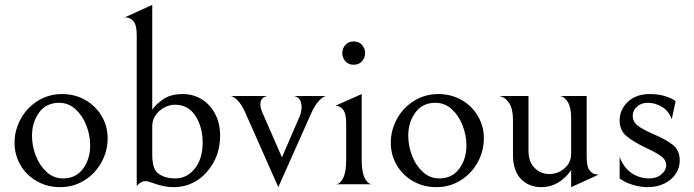

<svg xmlns="http://www.w3.org/2000/svg" viewBox="-20 -760 2864 792"><path d="M224 -336Q171 -336 141.5 -296Q112 -256 112 -200Q112 -158 128 -117Q144 -76 173 -50Q202 -24 240 -24Q293 -24 322.5 -64Q352 -104 352 -160Q352 -202 336 -243Q320 -284 291 -310Q262 -336 224 -336ZM236 -372Q289 -372 332 -347.5Q375 -323 399.5 -281Q424 -239 424 -189Q424 -137 398.5 -90.5Q373 -44 328 -16Q283 12 228 12Q175 12 132 -12.5Q89 -37 64.5 -79Q40 -121 40 -171Q40 -223 65.5 -269.5Q91 -316 136 -344Q181 -372 236 -372Z M639 -40Q664 -24 703 -24Q751 -24 783.5 -64.5Q816 -105 816 -172Q816 -235 786.5 -281.5Q757 -328 701 -328Q680 -328 658 -316.5Q636 -305 622 -285Q608 -265 608 -240V-122Q608 -90 615 -70Q622 -50 639 -40ZM500 -688H494L608 -740V-307Q620 -327 651.5 -349.5Q683 -372 734 -372Q778 -372 813 -350Q848 -328 868 -289Q888 -250 888 -202Q888 -141 863 -94Q838 -47 798 -19Q753 12 696 12Q656 12 611 -5Q590 -13 579 -13Q562 -13 544 7V-615Q544 -657 530.5 -672.5Q517 -688 500 -688Z M1128 12 992 -295Q978 -327 962 -344Q946 -361 932 -364H1083Q1071 -362 1062.5 -354Q1054 -346 1054 -330Q1054 -313 1064 -292L1143 -111L1217 -282Q1224 -300 1224 -319Q1224 -337 1216.5 -349Q1209 -361 1192 -364H1325Q1311 -361 1294.5 -343Q1278 -325 1263 -291Z M1364 -324 1472 -372V-100Q1472 -52 1483.5 -27.5Q1495 -3 1512 0H1368Q1385 -3 1396.5 -27.5Q1408 -52 1408 -100V-251Q1408 -293 1394.5 -308.5Q1381 -324 1364 -324ZM1392 -541Q1392 -560 1404.5 -574.5Q1417 -589 1439 -589Q1461 -589 1473.5 -574.5Q1486 -560 1486 -541Q1486 -522 1473.5 -507.5Q1461 -493 1439 -493Q1417 -493 1404.5 -507.5Q1392 -522 1392 -541Z M1776 -336Q1723 -336 1693.5 -296Q1664 -256 1664 -200Q1664 -158 1680 -117Q1696 -76 1725 -50Q1754 -24 1792 -24Q1845 -24 1874.5 -64Q1904 -104 1904 -160Q1904 -202 1888 -243Q1872 -284 1843 -310Q1814 -336 1776 -336ZM1788 -372Q1841 -372 1884 -347.5Q1927 -323 1951.5 -281Q1976 -239 1976 -189Q1976 -137 1950.5 -90.5Q1925 -44 1880 -16Q1835 12 1780 12Q1727 12 1684 -12.5Q1641 -37 1616.5 -79Q1592 -121 1592 -171Q1592 -223 1617.5 -269.5Q1643 -316 1688 -344Q1733 -372 1788 -372Z M2213 12Q2162 12 2129 -21.5Q2096 -55 2096 -124V-266Q2096 -312 2079.5 -336Q2063 -360 2039 -364H2160V-139Q2160 -92 2185.5 -67Q2211 -42 2246 -42Q2281 -42 2308.5 -65.5Q2336 -89 2336 -127V-273Q2336 -316 2322.5 -338.5Q2309 -361 2290 -364H2400V-113Q2400 -71 2413.5 -55.5Q2427 -40 2444 -40H2450L2336 12V-58Q2286 12 2213 12Z M2536 -24V-112Q2555 -65 2587.5 -44.5Q2620 -24 2658 -24Q2689 -24 2708.5 -41Q2728 -58 2728 -78Q2728 -100 2708 -115Q2688 -130 2647 -149Q2594 -174 2565 -198Q2536 -222 2536 -263Q2536 -308 2570 -340Q2604 -372 2659 -372Q2697 -372 2725 -363Q2753 -354 2767 -343L2751 -268Q2739 -302 2711 -319Q2683 -336 2652 -336Q2625 -336 2607.5 -320Q2590 -304 2590 -284Q2590 -257 2611.5 -241Q2633 -225 2677 -206Q2729 -184 2756.5 -161.5Q2784 -139 2784 -98Q2784 -69 2768 -44Q2752 -19 2721.5 -3.5Q2691 12 2651 12Q2621 12 2589 2Q2557 -8 2536 -24Z"/></svg>

Font: BellefairVN
Style: Regular
Weight: 400
Designer: Nick Shinn, Liron Lavi Turkenic
Foundry: Shinntype
Version: Version 1.003